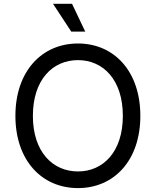

<svg xmlns="http://www.w3.org/2000/svg" viewBox="-20 -962 805 992"><path d="M382.8 9.8C569.3 9.8 705.1 -132.8 705.1 -363.3C705.1 -594.2 569.3 -737.3 382.8 -737.3C196.3 -737.3 59.6 -594.2 59.6 -363.3C59.6 -132.8 196.3 9.8 382.8 9.8ZM382.8 -76.2C252 -76.2 149.9 -177.7 149.9 -363.3C149.9 -549.8 252 -651.4 382.8 -651.4C512.7 -651.4 614.7 -550.3 614.7 -363.3C614.7 -177.2 512.7 -76.2 382.8 -76.2ZM348.1 -798.8H420.4L352.1 -942.4H253.9Z"/></svg>

Font: Raveo
Style: Regular
Weight: 400
Designer: Jakub Foglar, Rasmus Andersson (Inter)
Foundry: Jakubfoglar.com
Version: Version 1.100;Glyphs 3.2.3 (3260)